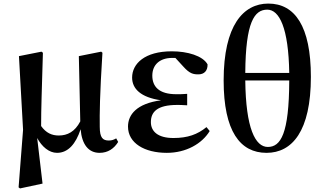

<svg xmlns="http://www.w3.org/2000/svg" viewBox="-20 -839 1803 1074"><path d="M299 16C361 16 404 -34 431 -116C438 -31 475 16 537 16C584 16 618 -8 641 -45L630 -65C618 -58 606 -53 589 -53C555 -53 538 -68 538 -130C537 -203 538 -305 553 -544L546 -550L421 -525L429 -160C399 -102 357 -81 309 -81C270 -81 238 -95 210 -134C210 -233 214 -334 220 -544L212 -550L86 -525L109 -113L84 209L92 215L218 188L188 -67C214 -19 254 16 299 16Z M913 16C1021 16 1110 -35 1153 -106L1135 -128C1085 -87 1030 -67 950 -67C863 -67 824 -104 824 -156C824 -212 858 -252 971 -252C983 -252 996 -252 1027 -250V-314C1002 -312 986 -312 966 -312C869 -312 832 -355 832 -416C832 -477 874 -515 943 -515H961L1006 -466C1041 -427 1061 -423 1090 -423C1123 -423 1142 -444 1141 -479C1114 -527 1029 -552 941 -552C790 -552 719 -483 719 -405C719 -343 767 -294 881 -278C745 -260 696 -198 696 -131C696 -38 789 16 913 16Z M1471 16C1614 16 1719 -105 1719 -409C1719 -693 1629 -819 1481 -819C1341 -819 1231 -697 1231 -389C1231 -105 1323 16 1471 16ZM1478 -17C1408 -17 1355 -121 1352 -389H1598C1597 -89 1550 -17 1478 -17ZM1352 -431C1354 -716 1403 -785 1475 -785C1543 -785 1594 -682 1598 -431Z"/></svg>

Font: Noto Serif SC
Style: Bold
Weight: 700
Designer: Ryoko NISHIZUKA 西塚涼子 (kana & ideographs); Frank Grießhammer (Latin, Greek & Cyrillic); Wenlong ZHANG 张文龙 (bopomofo); San
Foundry: Adobe
Version: Version 2.001;hotconv 1.1.0;makeotfexe 2.6.0